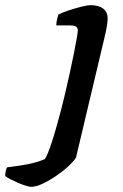

<svg xmlns="http://www.w3.org/2000/svg" viewBox="-170 -520 475 740"><path d="M-50 200Q-57 200 -71.5 195.5Q-86 191 -102 184Q-118 177 -131.5 170Q-145 163 -150 158Q-150 149 -147.5 138Q-145 127 -143 125Q-119 122 -92 118Q-65 114 -39.5 107.5Q-14 101 3 93Q8 86 14.5 70Q21 54 29 30Q37 6 45.5 -24Q54 -54 63.5 -89.5Q73 -125 82 -164Q91 -202 99.5 -241Q108 -280 115 -315Q122 -350 126 -373.5Q130 -397 130 -402Q130 -414 122 -418Q114 -422 100 -422H47Q47 -434 50 -445.5Q53 -457 55 -464Q71 -472 95 -480Q119 -488 143 -494Q167 -500 180 -500Q211 -500 228 -486.5Q245 -473 245 -448Q245 -441 243.5 -429.5Q242 -418 239 -403Q236 -388 231 -368L123 87Q118 97 98.5 116Q79 135 52 154Q25 173 -2.5 186.5Q-30 200 -50 200Z"/></svg>

Font: Texturina Medium 12pt
Style: Bold Italic
Weight: 700
Italic angle: -11°
Version: Version 1.002